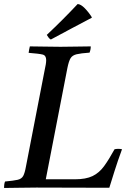

<svg xmlns="http://www.w3.org/2000/svg" viewBox="-32 -931 639 952"><path d="M-12 1Q-12 -6 -11 -15Q-10 -24 -7 -31Q36 -35 55.5 -39.5Q75 -44 83 -58.5Q91 -73 97 -107L189 -581Q193 -599 195 -611.5Q197 -624 197 -633Q197 -656 179.5 -660.5Q162 -665 110 -669Q112 -685 116 -701Q145 -701 188 -700Q231 -699 268 -699Q303 -699 346.5 -700Q390 -701 418 -701Q418 -685 412 -670Q369 -667 348 -662Q327 -657 318 -642.5Q309 -628 302 -593L195 -42H339Q394 -42 427 -58Q460 -74 484 -107Q508 -140 536 -191Q555 -195 573 -191Q551 -131 535.5 -81.5Q520 -32 510 0Q416 0 329.5 -0.5Q243 -1 149 -1Q106 -1 61 0Q16 1 -12 1ZM423 -846V-843Q378 -820 325.5 -791.5Q273 -763 220 -735Q213 -739 209 -744.5Q205 -750 200 -758Q280 -833 353 -911Q369 -910 388.5 -890Q408 -870 423 -846Z"/></svg>

Font: Tiro Devanagari Sanskrit
Style: Italic
Weight: 400
Italic angle: -11°
Designer: Devanagari: John Hudson & Fiona Ross, assisted by Paul Hanslow. Latin: John Hudson with Paul Hanslow, assisted by Kaja S
Foundry: Tiro Typeworks Ltd.
Version: Version 1.52